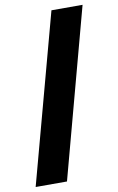

<svg xmlns="http://www.w3.org/2000/svg" viewBox="-94 -791 583 949"><g transform="rotate(-10 198.0 -316.5)"><path d="M163.1 106.4H5.9L234.4 -740.2H390.6Z"/></g></svg>

Font: Pretendard Std Black
Style: Regular
Weight: 900
Designer: Base glyphs from Inter by Rasmus Andersson; Hangeul glyphs from Noto Sans CJK(Source Han Sans) by Jang Soo-young and Kan
Foundry: Kil Hyung-jin
Version: Version 1.309